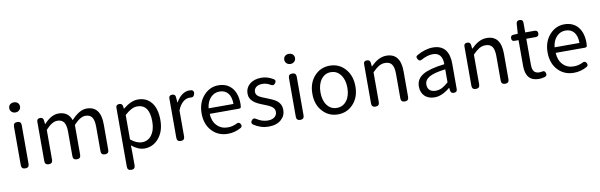

<svg xmlns="http://www.w3.org/2000/svg" viewBox="-58 -1379 6920 2214"><g transform="rotate(-10 3401.5 -272.0)"><path d="M138 0Q92 0 92 -45V-498Q92 -543 138 -543Q183 -543 183 -498V-271V-45Q183 0 138 0ZM138 -655Q111 -655 93 -672Q75 -689 75 -714Q75 -741 92.5 -757Q110 -773 138 -773Q166 -773 183.5 -757Q201 -741 201 -714Q201 -688 183 -672Q166 -655 138 -655Z M413 0Q367 0 367 -45V-271V-506Q367 -543 406 -543Q442 -543 445 -508L450 -464H453Q537 -557 622 -557Q736 -557 772 -453Q867 -557 951 -557Q1116 -557 1116 -344V-45Q1116 0 1071 0Q1025 0 1025 -45V-332Q1025 -408 1000.5 -442.5Q976 -477 924 -477Q863 -477 787 -394V-45Q787 0 742 0Q696 0 696 -45V-332Q696 -408 671.5 -442.5Q647 -477 595 -477Q532 -477 458 -394V-45Q458 0 413 0Z M1339 229Q1293 229 1293 184V-157V-506Q1293 -543 1332 -543Q1368 -543 1372 -509L1376 -481H1379Q1472 -557 1552 -557Q1655 -557 1713 -481Q1768 -408 1768 -280Q1768 -146 1697 -64Q1630 13 1532 13Q1459 13 1382 -50L1384 45V184Q1384 229 1339 229ZM1517 -63Q1586 -63 1629 -120Q1673 -180 1673 -279Q1673 -480 1530 -480Q1465 -480 1384 -405V-262V-120Q1451 -63 1517 -63Z M1959 0Q1913 0 1913 -45V-271V-506Q1913 -543 1952 -543Q1988 -543 1991 -508L1996 -444H1999Q2028 -497 2067 -526Q2108 -557 2153 -557Q2163 -557 2181 -555Q2212 -545 2204 -511Q2194 -465 2151 -474Q2146 -474 2141 -474Q2103 -474 2069 -446Q2029 -414 2004 -349V-45Q2004 0 1959 0Z M2509 13Q2397 13 2325 -62Q2249 -141 2249 -271Q2249 -398 2324 -480Q2395 -557 2494 -557Q2596 -557 2654 -488Q2710 -420 2710 -302Q2710 -290 2708 -270Q2706 -250 2683 -250H2523H2340Q2344 -163 2393.5 -111.5Q2443 -60 2520 -60Q2577 -60 2625 -85Q2656 -102 2673 -72Q2688 -43 2663 -28Q2591 13 2509 13ZM2339 -315H2484H2630Q2630 -397 2594.5 -440.5Q2559 -484 2495 -484Q2435 -484 2392 -440Q2347 -393 2339 -315Z M2986 13Q2893 13 2811 -42Q2784 -62 2805 -91Q2828 -122 2859 -99Q2921 -58 2989 -58Q3041 -58 3070 -83Q3096 -106 3096 -143Q3096 -180 3057 -207Q3033 -223 2972 -246Q2897 -274 2863 -301Q2810 -342 2810 -403Q2810 -470 2859 -512Q2911 -557 2997 -557Q3070 -557 3138 -515Q3166 -496 3144 -467Q3122 -437 3090 -458Q3046 -485 2997 -485Q2949 -485 2922 -462Q2898 -441 2898 -407.5Q2898 -374 2931 -352Q2952 -338 3008 -317Q3015 -314 3019 -313L3020 -312Q3100 -282 3132 -257Q3184 -216 3184 -148Q3184 -79 3133 -35Q3080 13 2986 13Z M3358 0Q3312 0 3312 -45V-498Q3312 -543 3358 -543Q3403 -543 3403 -498V-271V-45Q3403 0 3358 0ZM3358 -655Q3331 -655 3313 -672Q3295 -689 3295 -714Q3295 -741 3312.5 -757Q3330 -773 3358 -773Q3386 -773 3403.5 -757Q3421 -741 3421 -714Q3421 -688 3403 -672Q3386 -655 3358 -655Z M3798 13Q3693 13 3622 -62Q3546 -141 3546 -271.5Q3546 -402 3622 -482Q3693 -557 3798 -557Q3904 -557 3974 -482Q4050 -401 4050 -271Q4050 -141 3974 -62Q3903 13 3798 13ZM3798 -63Q3869 -63 3912.5 -120Q3956 -177 3956 -271Q3956 -365 3912 -423Q3870 -481 3798 -481Q3728 -481 3684.5 -423Q3641 -365 3641 -271Q3641 -177 3684 -120Q3727 -63 3798 -63Z M4239 0Q4193 0 4193 -45V-271V-506Q4193 -543 4232 -543Q4267 -543 4272 -508L4276 -465H4279Q4324 -509 4362 -530Q4410 -557 4461 -557Q4627 -557 4627 -344V-45Q4627 0 4582 0Q4536 0 4536 -45V-332Q4536 -408 4511.5 -442.5Q4487 -477 4433 -477Q4393 -477 4358 -456Q4329 -439 4284 -394V-45Q4284 0 4239 0Z M4929 13Q4859 13 4815 -27Q4770 -69 4770 -141Q4770 -229 4850 -277Q4929 -324 5104 -344Q5104 -481 4992 -481Q4930 -481 4859 -442Q4828 -423 4810 -456Q4801 -472 4802 -482Q4803 -492 4818 -501Q4916 -557 5007 -557Q5103 -557 5151 -496Q5195 -439 5195 -334V-167V-37Q5195 0 5156 0Q5120 0 5116 -34L5112 -65H5109Q5015 13 4929 13ZM4955 -60Q4993 -60 5030 -78Q5062 -95 5104 -132V-208V-284Q4971 -268 4913 -234Q4859 -202 4859 -147Q4859 -103 4887 -80Q4912 -60 4955 -60Z M5414 0Q5368 0 5368 -45V-271V-506Q5368 -543 5407 -543Q5442 -543 5447 -508L5451 -465H5454Q5499 -509 5537 -530Q5585 -557 5636 -557Q5802 -557 5802 -344V-45Q5802 0 5757 0Q5711 0 5711 -45V-332Q5711 -408 5686.5 -442.5Q5662 -477 5608 -477Q5568 -477 5533 -456Q5504 -439 5459 -394V-45Q5459 0 5414 0Z M6150 13Q5995 13 5995 -168V-469H5948Q5914 -469 5914 -504Q5914 -539 5947 -540L5999 -543L6007 -659Q6010 -695 6047 -695Q6086 -695 6086 -657V-543H6196Q6233 -543 6233 -506Q6233 -469 6196 -469H6159H6086V-166Q6086 -113 6104 -88Q6124 -61 6170 -61Q6183 -61 6196 -64Q6232 -75 6241 -39Q6250 -7 6218 3Q6180 13 6150 13Z M6560 13Q6448 13 6376 -62Q6300 -141 6300 -271Q6300 -398 6375 -480Q6446 -557 6545 -557Q6647 -557 6705 -488Q6761 -420 6761 -302Q6761 -290 6759 -270Q6757 -250 6734 -250H6574H6391Q6395 -163 6444.5 -111.5Q6494 -60 6571 -60Q6628 -60 6676 -85Q6707 -102 6724 -72Q6739 -43 6714 -28Q6642 13 6560 13ZM6390 -315H6535H6681Q6681 -397 6645.5 -440.5Q6610 -484 6546 -484Q6486 -484 6443 -440Q6398 -393 6390 -315Z"/></g></svg>

Font: GenSenRounded TW R
Style: Regular
Weight: 400
Version: Version 1.501;PS 1;hotconv 16.6.51;makeotf.lib2.5.65220